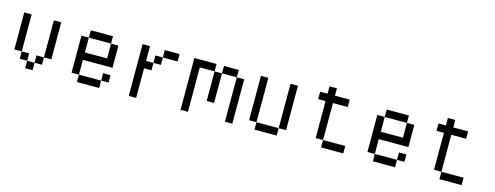

<svg xmlns="http://www.w3.org/2000/svg" viewBox="-21 -1034 4042 1567"><g transform="rotate(15 2000.0 -250.0)"><path d="M312.5 -437.5H375V-125H312.5ZM250 -125H312.5V-62.5H250ZM187.5 -62.5H250V0H187.5ZM125 -125H187.5V-62.5H125ZM62.5 -437.5H125V-125H62.5Z M812.5 -125H875V-62.5H812.5ZM625 -62.5H812.5V0H625ZM562.5 -375H625V-250H812.5V-375H875V-187.5H625V-62.5H562.5ZM625 -437.5H812.5V-375H625Z M1250 -437.5H1375V-375H1250ZM1187.5 -375H1250V-312.5H1187.5ZM1062.5 -437.5H1125V-312.5H1187.5V-250H1125V0H1062.5Z M1875 -375H1937.5V0H1875ZM1750 -437.5H1875V-375H1750ZM1687.5 -375H1750V-125H1687.5ZM1500 -437.5H1687.5V-375H1562.5V0H1500Z M2312.5 -437.5H2375V-62.5H2312.5ZM2125 -62.5H2312.5V0H2125ZM2062.5 -437.5H2125V-62.5H2062.5Z M2625 -500H2687.5V-437.5H2812.5V-375H2687.5V-62.5H2625V-375H2562.5V-437.5H2625ZM2687.5 -62.5H2875V0H2687.5Z M3312.5 -125H3375V-62.5H3312.5ZM3125 -62.5H3312.5V0H3125ZM3062.5 -375H3125V-250H3312.5V-375H3375V-187.5H3125V-62.5H3062.5ZM3125 -437.5H3312.5V-375H3125Z M3625 -500H3687.5V-437.5H3812.5V-375H3687.5V-62.5H3625V-375H3562.5V-437.5H3625ZM3687.5 -62.5H3875V0H3687.5Z"/></g></svg>

Font: Pixel Operator Mono
Style: Regular
Weight: 400
Monospace: yes
Designer: Jayvee Enaguas (HarvettFox96)
Version: 2016.04.25